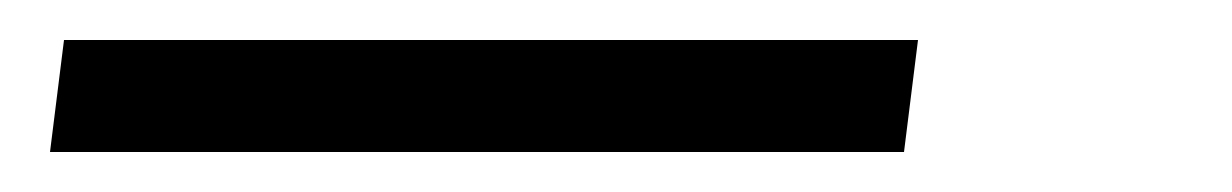

<svg xmlns="http://www.w3.org/2000/svg" viewBox="-20 58 616 96"><path d="M12 78H439L432 134H5Z"/></svg>

Font: Bellota
Style: Italic
Weight: 400
Italic angle: -7.5°
Designer: Kemie Guaida
Foundry: Kemie Guaida
Version: Version 4.001